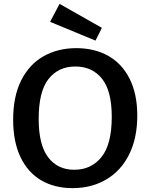

<svg xmlns="http://www.w3.org/2000/svg" viewBox="-20 -962 776 993"><path d="M48 -343Q48 -463 89.5 -546Q131 -629 205 -671Q279 -713 375 -713Q469 -713 540 -673Q611 -633 650.5 -554.5Q690 -476 690 -364Q690 -248 648 -163.5Q606 -79 530 -34Q454 11 355 11Q262 11 193 -29.5Q124 -70 86 -149.5Q48 -229 48 -343ZM558 -358Q558 -492 507.5 -555Q457 -618 369 -618Q282 -618 231 -553.5Q180 -489 180 -347Q180 -213 229 -148.5Q278 -84 364 -84Q452 -84 505 -150Q558 -216 558 -358ZM507 -818 474 -752 239 -849 288 -942Z"/></svg>

Font: Bitter Pro SemiBold
Style: Regular
Weight: 600
Designer: Sol Matas, and Bitter project Authors
Foundry: Sol Matas
Version: Version 1.010